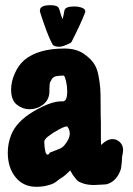

<svg xmlns="http://www.w3.org/2000/svg" viewBox="-20 -720 509 735"><path d="M219.7 -646.5Q225.6 -671.9 226.6 -679.7Q229.5 -695.3 263.7 -695.3Q280.3 -695.3 293.5 -690.4Q306.6 -685.5 306.6 -675.8Q306.6 -674.8 305.7 -671.9Q291 -632.8 253.9 -559.6Q252 -556.6 248 -554.7Q220.7 -541 207 -541Q185.5 -541 180.7 -550.8Q167 -575.2 148.4 -628.9Q138.7 -656.2 132.8 -675.8Q132.8 -677.7 132.8 -679.7Q132.8 -700.2 172.9 -700.2Q200.2 -700.2 205.1 -688.5Q207 -685.5 209 -677.7Q210.9 -669.9 213.9 -661.1Q216.8 -652.3 219.7 -646.5ZM213.9 -332H220.7Q237.3 -332 237.3 -371.1Q237.3 -389.6 232.9 -408.7Q228.5 -427.7 224.6 -430.7Q206.1 -430.7 194.8 -428.2Q183.6 -425.8 178.2 -417Q172.9 -408.2 171.4 -404.3Q169.9 -400.4 169.4 -383.8Q168.9 -367.2 168.9 -363.3Q166 -335 143.6 -318.4Q121.1 -301.8 92.8 -301.8Q66.4 -301.8 44.4 -319.3Q22.5 -336.9 22.5 -377Q22.5 -407.2 36.6 -439Q50.8 -470.7 73.2 -490.2Q126 -534.2 226.6 -534.2Q273.4 -534.2 302.7 -512.7Q325.2 -497.1 338.4 -478.5Q351.6 -460 356.9 -431.2Q362.3 -402.3 363.8 -382.3Q365.2 -362.3 365.2 -318.4Q365.2 -274.4 366.2 -251V-194.3Q366.2 -175.8 367.2 -165Q389.6 -187.5 411.1 -187.5Q426.8 -187.5 439 -175.8Q451.2 -164.1 451.2 -145.5Q451.2 -138.7 449.2 -128.9L447.3 -120.1Q447.3 -117.2 446.8 -108.4Q446.3 -99.6 445.8 -95.2Q445.3 -90.8 444.3 -82.5Q443.4 -74.2 441.4 -68.8Q439.5 -63.5 436 -56.2Q432.6 -48.8 427.7 -42.5Q422.9 -36.1 417 -30.3Q409.2 -23.4 399.9 -19Q390.6 -14.6 385.3 -14.2Q379.9 -13.7 369.6 -13.2Q359.4 -12.7 358.4 -12.7Q354.5 -12.7 348.6 -12.2Q342.8 -11.7 340.8 -11.7Q317.4 -11.7 300.3 -17.1Q283.2 -22.5 277.3 -27.8Q271.5 -33.2 265.1 -42Q258.8 -50.8 257.8 -51.8L249 -67.4Q248 -67.4 244.1 -63Q240.2 -58.6 230.5 -50.3Q220.7 -42 209 -35.2L201.2 -29.3Q193.4 -22.5 185.1 -18.1Q176.8 -13.7 158.7 -9.3Q140.6 -4.9 119.1 -4.9Q69.3 -4.9 39.6 -41.5Q9.8 -78.1 9.8 -135.7Q9.8 -169.9 22.5 -203.1Q43 -254.9 108.4 -293.5Q173.8 -332 213.9 -332ZM226.6 -164.1Q247.1 -188.5 247.1 -209Q247.1 -213.9 246.1 -218.3Q245.1 -222.7 243.7 -225.6Q242.2 -228.5 240.7 -231Q239.3 -233.4 238.3 -234.4L237.3 -236.3Q223.6 -236.3 189.5 -214.8L185.5 -212.9Q181.6 -210 175.8 -206.1Q169.9 -202.1 163.6 -197.3Q157.2 -192.4 153.3 -187Q149.4 -181.6 149.4 -176.8V-175.8Q151.4 -127.9 162.1 -127.9Q163.1 -127.9 167 -129.9Q169.9 -131.8 168.9 -132.8Q168 -132.8 168.5 -133.8Q168.9 -134.8 171.9 -136.2Q174.8 -137.7 180.7 -139.6Q186.5 -141.6 196.8 -146Q207 -150.4 210 -151.4Q212.9 -152.3 217.8 -155.8Q222.7 -159.2 226.6 -164.1Z"/></svg>

Font: Essays1743
Style: Bold
Weight: 700
Designer: Based on the typeface in a 1743 English translation of the essays of Montaigne.  PostScript/TrueType font designed by Jo
Version: Version 002.100